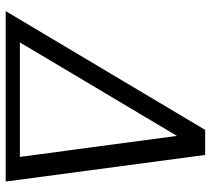

<svg xmlns="http://www.w3.org/2000/svg" viewBox="-53 -687 740 674"><g transform="rotate(90 317.0 -350.0)"><path d="M617.2 0H19L436 -700.2H523.9ZM128.9 -49.8H530.8L457 -601.1Z"/></g></svg>

Font: Pfennig
Style: Italic
Weight: 500
Italic angle: -13°
Version: Version 20120410 ; ttfautohint (v0.8)